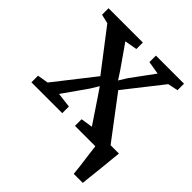

<svg xmlns="http://www.w3.org/2000/svg" viewBox="-201 -683 993 993"><g transform="rotate(45 296.0 -186.5)"><path d="M499 180Q497.5 160 494.5 136.2Q491.5 112.5 488.2 87.8Q485 63 482 40.2Q479 17.5 477 0L433 -59.5H590Q588 -40 585.5 -15.8Q583 8.5 580.5 34.8Q578 61 575 87.2Q572 113.5 569.5 137.2Q567 161 565 180ZM69.5 -58.5 239 -274.5 71 -493.5 20.5 -505.5V-553H271.5V-505.5L203 -493.5L291 -367.5L319.5 -323.5L346 -366.5L439 -493.5L367 -505.5V-553H572.5V-505.5L516.5 -493.5L355.5 -289L530.5 -57.5L583.5 -48.5V0H328V-48.5L393 -58.5L304.5 -190.5L273.5 -236L246.5 -191.5L153 -58.5L235 -48.5V0H9.5V-48.5Z"/></g></svg>

Font: Merriweather 24pt Medium
Style: Regular
Weight: 500
Designer: Eben Sorkin
Foundry: Eben Sorkin
Version: Version 2.100